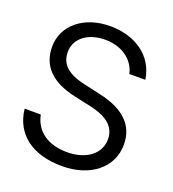

<svg xmlns="http://www.w3.org/2000/svg" viewBox="-110 -643 664 738"><g transform="rotate(20 222.5 -273.5)"><path d="M225.6 11.7C341.3 11.7 421.4 -53.2 421.4 -147C421.4 -223.6 372.6 -275.4 268.1 -298.3L200.2 -313.5C126 -329.6 96.7 -361.3 96.7 -409.2C96.7 -463.9 146.5 -502 216.3 -502C284.7 -502 336.4 -464.8 348.1 -409.7H413.6C399.9 -502.4 321.3 -557.6 216.3 -557.6C110.8 -557.6 33.2 -495.6 33.2 -407.2C33.2 -330.6 80.1 -279.3 180.2 -257.3L251.5 -241.7C323.7 -225.6 356.9 -193.4 356.9 -145.5C356.9 -85.9 303.2 -45.4 225.6 -45.4C147.5 -45.4 94.7 -82 81.5 -147H15.6C26.4 -45.4 105 11.7 225.6 11.7Z"/></g></svg>

Font: Guggenheim Sans Display Light
Style: Regular
Weight: 300
Designer: Modified by Tom Baber under direction of Pentagram Design 2023
Foundry: rsms
Version: Version 1.001;Glyphs 3.1.2 (3151)